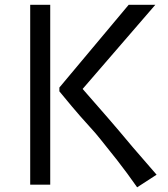

<svg xmlns="http://www.w3.org/2000/svg" viewBox="-20 -779 707 810"><path d="M473.6 -104 404.3 -190.9Q378.9 -222.2 373 -228Q307.1 -300.8 283.2 -330.1Q283.2 -330.1 230.5 -393.6V-409.7L522.9 -758.8H635.3L328.6 -403.8Q460.4 -253.4 480 -229.5L540 -158.2L640.6 -42L558.6 11.2Q517.1 -48.3 473.6 -104ZM107.4 0V-758.8H191.9V0Z"/></svg>

Font: Duru Sans
Style: Regular
Weight: 400
Designer: Onur Yazõcõgil
Foundry: Onur Yazõcõgil
Version: Version 1.001